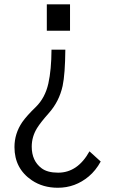

<svg xmlns="http://www.w3.org/2000/svg" viewBox="-20 -822 540 901"><path d="M199.7 -801.8H308.6V-677.7H199.7ZM452.6 -64Q429.2 -21.5 396.5 5.9Q333 59.1 251.5 59.1Q181.6 59.1 129.9 24.4Q47.9 -30.8 47.9 -131.8Q47.9 -195.3 84.5 -249Q105 -278.3 147.9 -319.8Q191.9 -362.8 207 -430.7Q221.2 -494.6 221.7 -588.9H286.6Q285.6 -474.1 273.9 -418.9Q257.8 -345.7 209 -291Q170.4 -247.6 153.8 -220.7Q128.9 -180.2 128.9 -133.8Q128.9 -67.4 174.8 -32.7Q202.1 -11.7 252.9 -11.7Q344.2 -11.7 399.9 -111.8Z"/></svg>

Font: BIZ UDGothic
Style: Regular
Weight: 400
Monospace: yes
Designer: TypeBank Co., Ltd.
Foundry: Morisawa Inc.
Version: Version 1.05